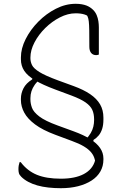

<svg xmlns="http://www.w3.org/2000/svg" viewBox="-20 -740 640 1010"><path d="M378 -720Q396 -720 410 -717.5Q424 -715 434.5 -711Q445 -707 454 -701Q463 -695 470 -688Q482 -676 488.5 -660.5Q495 -645 497.5 -628.5Q500 -612 500 -596Q500 -560 500 -524.5Q500 -489 500 -453Q497 -452 494 -451Q491 -450 486 -450Q469 -450 459.5 -461.5Q450 -473 450 -494Q450 -548 449.5 -579.5Q449 -611 447 -627.5Q445 -644 441 -652.5Q437 -661 430 -670L454 -646Q432 -670 378 -670Q337 -670 295 -648.5Q253 -627 218 -592.5Q183 -558 161.5 -517Q140 -476 140 -437V-434Q140 -415 148.5 -397.5Q157 -380 187.5 -361Q218 -342 283 -318L368 -287Q420 -268 454.5 -244.5Q489 -221 506.5 -191Q524 -161 524 -121V-111Q524 -83 517.5 -62.5Q511 -42 499.5 -28Q488 -14 472 -4L469 11L430 -5Q448 -24 457.5 -40.5Q467 -57 471 -74Q475 -91 475 -108V-112Q475 -141 465.5 -162Q456 -183 430.5 -201Q405 -219 357 -237L271 -269Q204 -294 164.5 -317.5Q125 -341 107.5 -367.5Q90 -394 90 -428V-438Q90 -485 115 -534.5Q140 -584 181.5 -626Q223 -668 274 -694Q325 -720 378 -720ZM300 200Q375 200 421 175.5Q467 151 480 105L479 101Q474 79 460 62Q446 45 421 30Q396 15 357 1L271 -31Q204 -56 164.5 -85.5Q125 -115 107.5 -147.5Q90 -180 90 -214V-221Q90 -249 103.5 -275.5Q117 -302 149 -322L155 -344L192 -324Q174 -310 162.5 -293.5Q151 -277 145.5 -260Q140 -243 140 -224V-216Q140 -196 148 -173.5Q156 -151 186.5 -127.5Q217 -104 283 -80L368 -49Q420 -30 454.5 -8.5Q489 13 506.5 38.5Q524 64 524 94V99Q524 134 508 162Q492 190 462 209.5Q432 229 391 239.5Q350 250 300 250Q266 250 234.5 246.5Q203 243 176.5 235.5Q150 228 128.5 216.5Q107 205 92 190Q82 180 79.5 171Q77 162 77 150Q77 139 78.5 130.5Q80 122 83 113H89Q124 159 174 179.5Q224 200 300 200Z"/></svg>

Font: Recursive Monospace Casual Light
Style: Regular
Weight: 300
Version: Version 1.047